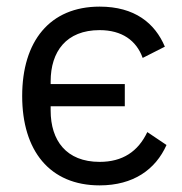

<svg xmlns="http://www.w3.org/2000/svg" viewBox="-20 -548 551 580"><path d="M281 12C383 12 450 -36 483 -110L425 -149C397 -90 350 -59 281 -59C180 -59 133 -124 133 -214V-227H357V-294H133V-302C133 -392 180 -457 281 -457C348 -457 392 -426 411 -373L478 -407C448 -478 387 -528 281 -528C130 -528 47 -423 47 -258C47 -93 130 12 281 12Z"/></svg>

Font: Braiins Sans
Style: Regular
Weight: 400
Designer: Mike Abbink, Paul van der Laan, Pieter van Rosmalen, Jiri Chlebus, Lubos Buracinsky
Foundry: Bold Monday, Sudetype
Version: Version 1.000;hotconv 1.0.109;makeotfexe 2.5.65596